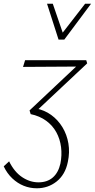

<svg xmlns="http://www.w3.org/2000/svg" viewBox="-62 -724 510 1033"><path d="M136 289Q99 289 65.5 275.5Q32 262 4 235.5Q-24 209 -42 171L-13 144Q15 201 57 229Q99 257 145 257Q192 257 222 231Q252 205 263 156Q272 111 266.5 67.5Q261 24 241 -12.5Q221 -49 186 -74.5Q151 -100 103 -110L97 -130L368 -385L380 -366L62 -364L73 -400H402L407 -383L132 -125L130 -141Q177 -132 213.5 -105.5Q250 -79 274 -39.5Q298 0 306 48Q314 96 303 147Q296 182 280.5 208.5Q265 235 242 253Q219 271 192.5 280Q166 289 136 289ZM253 -511 265 -535 396 -704H428L284 -511ZM253 -511 191 -704H222L280 -535L284 -511Z"/></svg>

Font: Ysabeau Office ExtraLight
Style: Italic
Weight: 250
Italic angle: -12°
Designer: Christian Thalmann (Catharsis Fonts)
Version: Version 2.001;gftools[0.9.30]; featfreeze: tnum,lnum,ss02